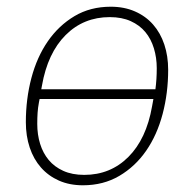

<svg xmlns="http://www.w3.org/2000/svg" viewBox="-20 -540 578 572"><path d="M227 12Q187 12 155.5 -2Q124 -16 102 -41Q80 -66 68.5 -100.5Q57 -135 57 -176Q57 -245 73.5 -307.5Q90 -370 122.5 -417Q155 -464 202 -492Q249 -520 310 -520Q350 -520 382 -506Q414 -492 436 -467Q458 -442 469.5 -407.5Q481 -373 481 -332Q481 -263 464.5 -200.5Q448 -138 415.5 -91Q383 -44 335.5 -16Q288 12 227 12ZM231 -19Q309 -19 362.5 -72.5Q416 -126 433 -223L437 -245H98L96 -235Q93 -219 92 -204Q91 -189 91 -171Q91 -139 99.5 -111.5Q108 -84 125 -63.5Q142 -43 168.5 -31Q195 -19 231 -19ZM103 -274H443Q445 -289 446 -304.5Q447 -320 447 -337Q447 -368 438.5 -396Q430 -424 413 -444.5Q396 -465 369.5 -477Q343 -489 307 -489Q229 -489 175.5 -435.5Q122 -382 105 -285Z"/></svg>

Font: IBM Plex Sans ExtLt
Style: Italic
Weight: 200
Italic angle: -11°
Designer: Mike Abbink, Paul van der Laan, Pieter van Rosmalen
Foundry: Bold Monday
Version: Version 3.005